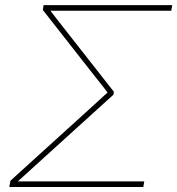

<svg xmlns="http://www.w3.org/2000/svg" viewBox="-20 -748 709 768"><path d="M17.1 0 22 -25.4 337.4 -311.5Q347.7 -320.8 357.7 -330.1Q367.7 -339.4 377.7 -348.4Q387.7 -357.4 397.9 -366.7Q408.2 -376 418.5 -385.3L416 -370.6Q406.7 -382.8 397.2 -395Q387.7 -407.2 378.2 -419.2Q368.7 -431.2 358.9 -443.4L151.4 -708L154.3 -727.5H668.9L665 -705.1H245.6Q227.1 -705.1 208.3 -705.1Q189.5 -705.1 170.9 -705.1L175.8 -712.4Q182.6 -704.1 189 -695.6Q195.3 -687 201.9 -678.7Q208.5 -670.4 214.8 -662.1L435.5 -380.9L433.6 -369.1L119.1 -84Q106.9 -72.8 94.2 -61.3Q81.5 -49.8 68.8 -38.3Q56.2 -26.9 43.5 -15.1L41.5 -22.5Q64.5 -22.5 87.4 -22.5Q110.4 -22.5 132.8 -22.5H557.1L553.2 0Z"/></svg>

Font: Inter Thin
Style: Italic
Weight: 250
Italic angle: -9.3988°
Designer: Rasmus Andersson
Foundry: rsms
Version: Version 4.001;git-66647c0bb